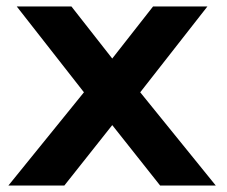

<svg xmlns="http://www.w3.org/2000/svg" viewBox="-20 -587 705 597"><path d="M6 -10H180L329 -198L478 -10H651L416 -300L625 -567H456L329 -405L202 -567H32L241 -300Z"/></svg>

Font: Rabbid Highway Sign IV
Style: Obl
Weight: 400
Foundry: Cannot Into Space Fonts
Version: Version 0.277